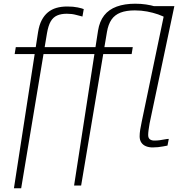

<svg xmlns="http://www.w3.org/2000/svg" viewBox="-20 -791 985 1034"><path d="M233 -612Q240 -653 253 -675.5Q266 -698 287.5 -707.5Q309 -717 340 -717Q367 -717 389 -711Q411 -705 424 -702L431 -742Q422 -746 398.5 -751Q375 -756 342 -756Q310 -756 284 -748.5Q258 -741 238 -724.5Q218 -708 204.5 -682Q191 -656 185 -618L55 223H94ZM65 -537 59 -500H435L441 -537ZM387 -537 381 -500H689L695 -537ZM706 -735Q741 -735 772.5 -729Q804 -723 831.5 -713.5Q859 -704 880 -691L887 -726Q876 -733 858 -741Q840 -749 816.5 -756Q793 -763 766 -767Q739 -771 708 -771Q651 -771 608.5 -755.5Q566 -740 541 -708Q516 -676 508 -626L379 208H417L556 -619Q563 -660 580.5 -685.5Q598 -711 629 -723Q660 -735 706 -735ZM865 -719 755 -192Q749 -162 743.5 -137Q738 -112 735 -92.5Q732 -73 732 -57Q732 -37 741 -23.5Q750 -10 766 -3.5Q782 3 802 3Q817 3 831 1.5Q845 0 858.5 -2.5Q872 -5 882 -7L889 -43Q880 -43 867.5 -40.5Q855 -38 841 -36Q827 -34 811 -34Q796 -34 787 -41Q778 -48 778 -64Q778 -75 780 -90Q782 -105 785.5 -125.5Q789 -146 795 -171L919 -758H776Z"/></svg>

Font: Roboto Serif Thin
Style: Italic
Weight: 250
Italic angle: -10°
Version: Version 1.007